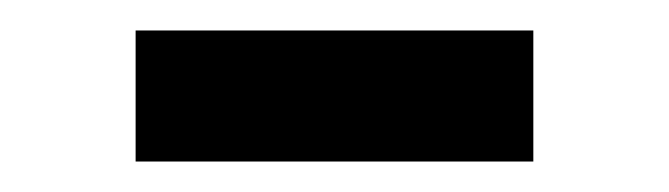

<svg xmlns="http://www.w3.org/2000/svg" viewBox="-20 -367 439 126"><path d="M330 -261V-347H69V-261Z"/></svg>

Font: LVC Sans
Style: Regular
Weight: 400
Designer: Mike Abbink, Paul van der Laan, Pieter van Rosmalen
Foundry: Bold Monday
Version: Version 3.0